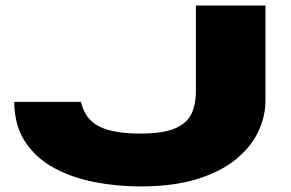

<svg xmlns="http://www.w3.org/2000/svg" viewBox="-20 -660 1044 690"><path d="M684 -329V-640H934V-299Q934 -242 908.5 -187.5Q883 -133 828.5 -88Q774 -43 688.5 -16.5Q603 10 484 10Q401 10 320.5 -5.5Q240 -21 175 -56Q110 -91 71 -149.5Q32 -208 31 -294H271Q285 -232 335.5 -206Q386 -180 484 -180Q567 -180 610 -199Q653 -218 668.5 -252Q684 -286 684 -329Z"/></svg>

Font: Syne ExtraBold
Style: Regular
Weight: 800
Designer: Lucas Descroix
Foundry: Bonjour Monde
Version: Version 2.200; ttfautohint (v1.8.4)